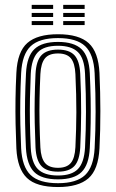

<svg xmlns="http://www.w3.org/2000/svg" viewBox="-20 -746 466 774"><path d="M213.8 8Q126.5 8 88.4 -28.8Q50.2 -65.5 46 -147.5Q43.8 -197.5 42.8 -246.8Q41.8 -296 42.5 -346.9Q43.2 -397.8 46 -452.5Q50.2 -537.8 90.4 -572.9Q130.5 -608 213.8 -608Q298.5 -608 337.6 -572.1Q376.8 -536.2 381 -452.2Q384.5 -374.8 384.6 -298.8Q384.8 -222.8 381 -147.5Q376.5 -62.2 336.4 -27.1Q296.2 8 213.8 8ZM213.8 -7.5Q288.5 -7.5 323 -40.2Q357.5 -73 361.5 -148.8Q365.2 -220.2 365.4 -294.4Q365.5 -368.5 361.5 -451.2Q357.8 -527 323.4 -559.8Q289 -592.5 213.8 -592.5Q138.5 -592.5 103.9 -560Q69.2 -527.5 65.2 -451.2Q62.5 -394 61.8 -343.5Q61 -293 62 -245.4Q63 -197.8 65.2 -148.5Q69 -73.5 103.4 -40.5Q137.8 -7.5 213.8 -7.5ZM213.8 -23Q146.8 -23 117.4 -53Q88 -83 84.5 -150Q82.2 -200.8 81.2 -248.8Q80.2 -296.8 81.1 -346.2Q82 -395.8 84.8 -450.2Q88.2 -519.2 118.8 -548.1Q149.2 -577 213.8 -577Q278.5 -577 308.6 -547.9Q338.8 -518.8 342 -450.5Q344.5 -397.5 345.4 -348.2Q346.2 -299 345.5 -250.4Q344.8 -201.8 342 -149.8Q338.8 -82 308.8 -52.5Q278.8 -23 213.8 -23ZM213.8 -38.5Q269 -38.5 294.2 -64.6Q319.5 -90.8 322.8 -151.5Q326.5 -223.8 326.6 -294.4Q326.8 -365 322.8 -449Q320 -511 293.9 -536.2Q267.8 -561.5 213.8 -561.5Q157 -561.5 132 -534.8Q107 -508 104 -448.8Q101.8 -398 100.8 -350.1Q99.8 -302.2 100.6 -253.2Q101.5 -204.2 104 -150.5Q107 -90.2 132.6 -64.4Q158.2 -38.5 213.8 -38.5ZM213.8 -54Q168 -54 147 -76.6Q126 -99.2 123.2 -151Q121 -203.5 120 -251.4Q119 -299.2 119.9 -347.5Q120.8 -395.8 123.2 -448.2Q126 -501.5 147.5 -523.8Q169 -546 213.8 -546Q259.2 -546 280.1 -523.4Q301 -500.8 303.5 -448.2Q307.5 -363 307.1 -292.5Q306.8 -222 303.5 -152Q300.8 -99.2 279.8 -76.6Q258.8 -54 213.8 -54ZM213.8 -69.5Q249.2 -69.5 265.5 -89Q281.8 -108.5 284 -152.8Q287.5 -224.8 287.8 -293Q288 -361.2 284 -447.2Q282 -491 265.9 -510.8Q249.8 -530.5 213.8 -530.5Q177.2 -530.5 161.1 -510.6Q145 -490.8 142.8 -447.5Q140.2 -394.2 139.4 -346.9Q138.5 -299.5 139.4 -252.2Q140.2 -205 142.8 -151.8Q145 -108.8 161.4 -89.1Q177.8 -69.5 213.8 -69.5ZM234.8 -710V-726.5H321.2V-710ZM107.8 -645V-661.2H194.2V-645ZM107.8 -677.5V-693.8H194.2V-677.5ZM107.8 -710V-726.5H194.2V-710ZM234.8 -645V-661.2H321.2V-645ZM234.8 -677.5V-693.8H321.2V-677.5Z"/></svg>

Font: Big Shoulders Inline Text Thin SemiBold
Style: Regular
Weight: 600
Version: Version 2.002